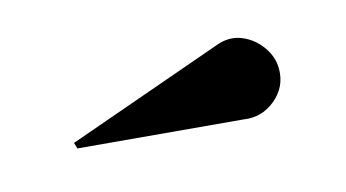

<svg xmlns="http://www.w3.org/2000/svg" viewBox="-32 -888 474 263"><g transform="rotate(-15 205.0 -756.0)"><path d="M290 -700.5 60 -721 57.5 -729.5 280 -808Q299.5 -815.5 316.5 -808.8Q333.5 -802 344.2 -787Q355 -772 355 -755Q355 -729.5 335.2 -713Q315.5 -696.5 290 -700.5Z"/></g></svg>

Font: Bodoni* 24pt
Style: Bold
Weight: 700
Version: Version 2.3